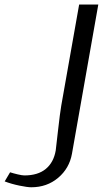

<svg xmlns="http://www.w3.org/2000/svg" viewBox="-198 -603 468 832"><path d="M-177.7 183.1 -154.3 143.6Q-141.1 147.9 -121.3 152.6Q-101.6 157.2 -92.3 157.2Q-33.7 157.2 0.5 128.9Q34.7 100.6 43.5 48.8Q44.4 42.5 53.2 -35.6Q62 -113.8 67.4 -145L145 -583.5H228L113.8 63.5Q102.5 126.5 54 167.5Q5.4 208.5 -62.5 208.5Q-79.1 208.5 -113.8 201.4Q-148.4 194.3 -177.7 183.1Z"/></svg>

Font: Resagnicto
Style: Italic
Weight: 500
Italic angle: -10°
Version: Version 0.999